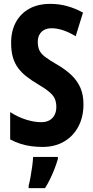

<svg xmlns="http://www.w3.org/2000/svg" viewBox="-20 -744 478 985"><path d="M408.2 -209Q408.2 -144.5 382.3 -95.2Q356.4 -45.9 309.3 -18.1Q262.2 9.8 198.2 9.8Q168.5 9.8 140.6 6.1Q112.8 2.4 85.9 -6.1Q59.1 -14.6 32.2 -28.8V-168.9Q71.3 -143.6 113.3 -130.4Q155.3 -117.2 190.9 -117.2Q217.3 -117.2 234.6 -127.4Q252 -137.7 260.5 -155.3Q269 -172.9 269 -194.8Q269 -218.3 261.7 -236.1Q254.4 -253.9 233.6 -271.7Q212.9 -289.6 172.9 -313Q141.6 -331.5 116.5 -351.1Q91.3 -370.6 73.5 -394.3Q55.7 -418 46.4 -449.2Q37.1 -480.5 37.1 -522.9Q36.6 -583.5 60.8 -628.9Q85 -674.3 130.6 -699.5Q176.3 -724.6 240.2 -724.1Q283.7 -724.1 325.4 -712.4Q367.2 -700.7 405.8 -679.2L368.2 -558.1Q333.5 -579.1 302.7 -589.1Q272 -599.1 245.1 -599.1Q221.7 -599.1 205.8 -590.1Q189.9 -581.1 181.9 -565.4Q173.8 -549.8 173.8 -529.8Q173.8 -504.4 181.6 -486.8Q189.5 -469.2 211.2 -452.4Q232.9 -435.5 273.9 -412.1Q318.4 -386.2 348.1 -357.2Q377.9 -328.1 393.1 -292.2Q408.2 -256.3 408.2 -209ZM276.9 61V71.8Q269.5 97.2 259.3 123.5Q249 149.9 236.8 174.8Q224.6 199.7 210.9 221.2H127V208Q131.8 190.9 136.7 163.8Q141.6 136.7 145.3 108.9Q148.9 81.1 149.9 61Z"/></svg>

Font: Open Sans Condensed
Style: Regular
Weight: 400
Width: 3
Designer: Monotype Design Team
Foundry: Monotype Imaging Inc.
Version: Version 3.000